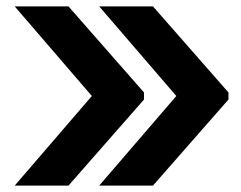

<svg xmlns="http://www.w3.org/2000/svg" viewBox="-20 -580 754 600"><path d="M694 -291V-269L458 0H290L531 -280L290 -560H458ZM430 -291V-269L194 0H26L267 -280L26 -560H194Z"/></svg>

Font: Tektur SemiBold
Style: Regular
Weight: 600
Designer: Adam Jagosz
Foundry: Adam Jagosz
Version: Version 1.005;gftools[0.9.30]